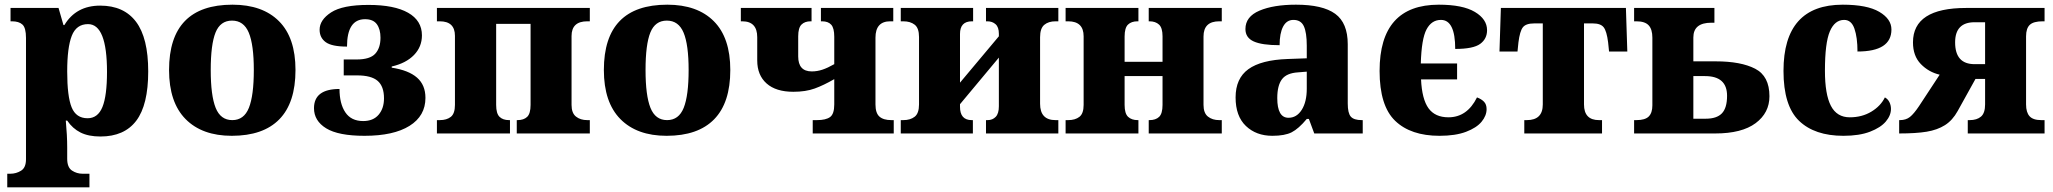

<svg xmlns="http://www.w3.org/2000/svg" viewBox="-20 -570 8770 820"><path d="M11 172H24Q49 172 70 159Q91 146 91 110V-408Q91 -451 76 -465Q61 -479 31 -479H25V-536H230L251 -463H255Q305 -546 408 -546Q509 -546 561 -477Q613 -408 613 -265Q613 -122 562 -54.5Q511 13 409 13Q358 13 324 -4Q290 -21 267 -55H261Q267 9 267 60V108Q267 145 287.5 158.5Q308 172 333 172H362V230H11ZM437 -263Q437 -467 356 -467Q306 -467 286.5 -417Q267 -367 267 -265Q267 -158 286 -111.5Q305 -65 354 -65Q398 -65 417.5 -113Q437 -161 437 -263Z M702 -271Q702 -550 973 -550Q1101 -550 1171.5 -479.5Q1242 -409 1242 -271Q1242 -131 1173 -60.5Q1104 10 970 10Q843 10 772.5 -61.5Q702 -133 702 -271ZM1064 -271Q1064 -379 1042.5 -430.5Q1021 -482 971 -482Q921 -482 900.5 -431Q880 -380 880 -271Q880 -162 901 -109.5Q922 -57 972 -57Q1022 -57 1043 -109.5Q1064 -162 1064 -271Z M1321 -108Q1321 -190 1430 -190Q1430 -127 1455 -90Q1480 -53 1531 -53Q1574 -53 1597 -80Q1620 -107 1620 -150Q1620 -201 1593 -224.5Q1566 -248 1505 -248H1448V-316H1503Q1560 -316 1582.5 -340.5Q1605 -365 1605 -409Q1605 -445 1589.5 -466.5Q1574 -488 1539 -488Q1462 -488 1462 -371Q1397 -371 1371 -390Q1345 -409 1345 -443Q1345 -485 1394 -517Q1443 -549 1554 -549Q1664 -549 1723 -515.5Q1782 -482 1782 -419Q1782 -370 1748 -335Q1714 -300 1653 -286V-281Q1725 -270 1761 -238.5Q1797 -207 1797 -152Q1797 -75 1729 -32.5Q1661 10 1537 10Q1425 10 1373 -22Q1321 -54 1321 -108Z M1846 -57H1858Q1888 -57 1905.5 -71Q1923 -85 1923 -122V-417Q1923 -479 1858 -479H1846V-536H2499V-479H2488Q2421 -479 2421 -416V-122Q2421 -87 2440 -72Q2459 -57 2488 -57H2499V0H2187V-57H2190Q2217 -57 2231.5 -71Q2246 -85 2246 -122V-468H2099V-122Q2099 -85 2113.5 -71Q2128 -57 2154 -57H2158V0H1846Z M2559 -271Q2559 -550 2830 -550Q2958 -550 3028.5 -479.5Q3099 -409 3099 -271Q3099 -131 3030 -60.5Q2961 10 2827 10Q2700 10 2629.5 -61.5Q2559 -133 2559 -271ZM2921 -271Q2921 -379 2899.5 -430.5Q2878 -482 2828 -482Q2778 -482 2757.5 -431Q2737 -380 2737 -271Q2737 -162 2758 -109.5Q2779 -57 2829 -57Q2879 -57 2900 -109.5Q2921 -162 2921 -271Z M3451 -57H3469Q3507 -57 3525 -70Q3543 -83 3543 -124V-232Q3498 -206 3459.5 -192Q3421 -178 3368 -178Q3294 -178 3254 -213.5Q3214 -249 3214 -312V-411Q3214 -479 3150 -479H3144V-536H3446V-479H3442Q3417 -479 3403 -465Q3389 -451 3389 -415V-329Q3389 -265 3447 -265Q3470 -265 3492.5 -272.5Q3515 -280 3543 -296V-413Q3543 -450 3530 -464.5Q3517 -479 3491 -479H3486V-536H3795V-479H3782Q3719 -479 3719 -409V-124Q3719 -87 3736 -72Q3753 -57 3787 -57H3797V0H3451Z M3827 -57H3838Q3868 -57 3886.5 -71.5Q3905 -86 3905 -124V-412Q3905 -450 3886.5 -464.5Q3868 -479 3838 -479H3827V-536H4136V-479H4131Q4080 -479 4080 -425V-217L4246 -415V-426Q4246 -454 4232 -466.5Q4218 -479 4197 -479H4191V-536H4500V-479H4488Q4458 -479 4440 -464Q4422 -449 4422 -411V-127Q4422 -57 4488 -57H4500V0H4191V-57H4198Q4219 -57 4232.5 -71Q4246 -85 4246 -116V-324L4080 -125V-114Q4080 -57 4130 -57H4135V0H3827Z M4531 -57H4542Q4572 -57 4590 -71Q4608 -85 4608 -122V-415Q4608 -479 4542 -479H4531V-536H4842V-479H4838Q4812 -479 4797.5 -465Q4783 -451 4783 -414V-306H4945V-415Q4945 -451 4930 -465Q4915 -479 4889 -479H4886V-536H5198V-479H5187Q5120 -479 5120 -414V-122Q5120 -87 5139 -72Q5158 -57 5187 -57H5198V0H4886V-57H4889Q4916 -57 4930.5 -71Q4945 -85 4945 -122V-245H4783V-122Q4783 -85 4798 -71Q4813 -57 4839 -57H4842V0H4531Z M5257 -154Q5257 -235 5311.5 -274.5Q5366 -314 5479 -318L5561 -321V-375Q5561 -431 5548.5 -458Q5536 -485 5504 -485Q5475 -485 5460 -456.5Q5445 -428 5445 -377Q5370 -377 5334.5 -393Q5299 -409 5299 -446Q5299 -499 5359 -524.5Q5419 -550 5515 -550Q5629 -550 5682.5 -511Q5736 -472 5736 -381V-128Q5736 -87 5749 -72Q5762 -57 5796 -57H5800V0H5593L5570 -62H5561Q5526 -20 5496.5 -5Q5467 10 5414 10Q5345 10 5301 -32Q5257 -74 5257 -154ZM5561 -191V-264L5524 -261Q5475 -258 5455 -231.5Q5435 -205 5435 -151Q5435 -67 5483 -67Q5518 -67 5539.5 -101Q5561 -135 5561 -191Z M5872 -267Q5872 -550 6125 -550Q6227 -550 6279 -519Q6331 -488 6331 -441Q6331 -404 6301.5 -382.5Q6272 -361 6195 -361Q6195 -485 6134 -485Q6094 -485 6072.5 -444.5Q6051 -404 6048 -299H6203V-231H6049Q6053 -146 6081 -107.5Q6109 -69 6166 -69Q6246 -69 6288 -154Q6307 -147 6318 -135.5Q6329 -124 6329 -104Q6329 -76 6307.5 -50Q6286 -24 6241 -7Q6196 10 6128 10Q6005 10 5938.5 -54Q5872 -118 5872 -267Z M6490 -57H6501Q6569 -57 6569 -124V-470H6532Q6497 -470 6484 -453.5Q6471 -437 6465 -389L6461 -350H6384L6390 -536H6924L6930 -350H6852L6848 -389Q6842 -437 6829 -453.5Q6816 -470 6783 -470H6745V-124Q6745 -57 6809 -57H6822V0H6490Z M6959 -57H6969Q7006 -57 7021.5 -72.5Q7037 -88 7037 -120V-409Q7037 -445 7021 -462Q7005 -479 6969 -479H6959V-536H7302V-473H7289Q7212 -473 7212 -410V-308H7308Q7415 -308 7476 -276.5Q7537 -245 7537 -159Q7537 -88 7478 -44Q7419 0 7305 0H6959ZM7265 -63Q7312 -63 7334 -86Q7356 -109 7356 -161Q7356 -245 7262 -245H7212V-63Z M7597 -267Q7597 -550 7850 -550Q7954 -550 8006 -519.5Q8058 -489 8058 -444Q8058 -350 7913 -350Q7913 -410 7900 -447.5Q7887 -485 7856 -485Q7816 -485 7795 -436Q7774 -387 7774 -268Q7774 -167 7799.5 -118Q7825 -69 7880 -69Q7932 -69 7972 -93Q8012 -117 8030 -154Q8043 -147 8049.5 -133.5Q8056 -120 8056 -105Q8056 -77 8034 -51Q8012 -25 7966.5 -7.5Q7921 10 7853 10Q7730 10 7663.5 -54Q7597 -118 7597 -267Z M8091 -57H8094Q8120 -57 8137 -70.5Q8154 -84 8176 -117L8264 -251Q8217 -262 8183.5 -296.5Q8150 -331 8150 -389Q8150 -536 8377 -536H8712V-479H8704Q8665 -479 8649 -464Q8633 -449 8633 -415V-124Q8633 -90 8648 -73.5Q8663 -57 8698 -57H8712V0H8384V-57H8392Q8423 -57 8440.5 -72Q8458 -87 8458 -124V-233H8417L8341 -96Q8319 -56 8286.5 -35.5Q8254 -15 8208.5 -7.5Q8163 0 8091 0ZM8458 -296V-475H8413Q8330 -475 8330 -389Q8330 -296 8413 -296Z"/></svg>

Font: Noto Serif ExtraBold
Style: Regular
Weight: 800
Designer: Monotype Design Team
Foundry: Monotype Imaging Inc.
Version: Version 1.001